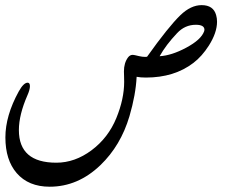

<svg xmlns="http://www.w3.org/2000/svg" viewBox="-20 -520 871 730"><path d="M756.3 -401.4Q757.3 -404.3 757.3 -406.7Q757.3 -425.8 724.6 -425.8Q683.1 -425.8 653.3 -394Q610.8 -349.1 586.9 -306.2Q632.8 -309.1 687.5 -338.4Q745.1 -369.1 756.3 -401.4ZM472.2 -78.1Q439 33.7 361.8 107.9Q276.4 189.9 168.9 189.9Q88.4 189.9 43.5 138.2Q0.5 88.4 0.5 2.4Q0.5 -80.1 51.3 -172.4Q69.8 -205.6 85 -205.6Q93.8 -205.6 93.8 -192.4Q93.8 -179.2 84.5 -158.2Q51.8 -83.5 51.8 -25.4Q51.8 98.6 194.3 98.6Q264.6 98.6 328.1 51.3Q391.6 3.9 422.4 -71.3Q452.1 -144 452.1 -209Q452.1 -217.3 451.7 -230.2Q451.2 -243.2 451.2 -248.5Q451.2 -280.8 466.8 -301.8Q474.1 -311.5 484.9 -311.5Q489.3 -311.5 508.8 -306.6Q521 -303.7 531.7 -303.7Q535.6 -303.7 539.1 -304.2Q620.1 -418 666 -462.4Q705.6 -500.5 746.6 -500.5Q791.5 -500.5 801.8 -462.4Q805.2 -450.7 805.2 -437.5Q805.2 -396 774.4 -347.2Q748 -305.7 715.3 -280.8Q642.6 -225.1 534.7 -225.1Q514.2 -225.1 499.5 -228Q496.1 -159.7 472.2 -78.1Z"/></svg>

Font: Dima Nastaligh Tahriri
Style: regular
Weight: 400
Designer: R.Balvardi
Foundry: Dima Software Group
Version: Version 1.00;November 13, 2018;FontCreator 11.5.0.2427 64-bi